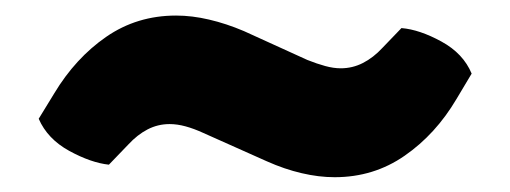

<svg xmlns="http://www.w3.org/2000/svg" viewBox="-20 -426 672 253"><path d="M385 -347Q397.5 -342 408.5 -339Q419.5 -336 429 -336Q444.5 -336 458.2 -343Q472 -350 484 -363L509 -389Q533 -387 561.8 -371.2Q590.5 -355.5 601.5 -329L581.5 -295.5Q554 -249 513.2 -220.8Q472.5 -192.5 421 -192.5Q400 -192.5 377.5 -197.8Q355 -203 331.5 -213.5L247.5 -251Q235.5 -256.5 224.5 -259.5Q213.5 -262.5 203.5 -262.5Q188 -262.5 174.5 -255.5Q161 -248.5 149 -235.5L123.5 -209Q100 -211.5 71.2 -227.2Q42.5 -243 31 -269.5L51.5 -303Q79.5 -349.5 120 -377.5Q160.5 -405.5 212 -405.5Q233 -405.5 255.5 -400.2Q278 -395 301.5 -385Z"/></svg>

Font: Signika Light
Style: Bold
Weight: 700
Version: Version 2.003;gftools[0.9.32]